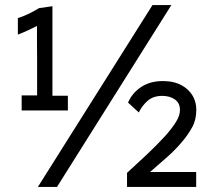

<svg xmlns="http://www.w3.org/2000/svg" viewBox="-20 -738 845 758"><path d="M65.5 -302V-361.5H126.5V-504Q126.5 -526 126.2 -545.2Q126 -564.5 126 -584V-635.5Q109.5 -627 89.5 -617.8Q69.5 -608.5 50.5 -601.5V-666.5Q75.5 -674.5 95.2 -684.5Q115 -694.5 134.5 -706L187 -713.5V-360H248V-302ZM129.5 0 582 -718H656.5L205 0ZM481.5 0V-55.5Q521.5 -92 560 -128.2Q598.5 -164.5 632 -201Q658.5 -230.5 675 -257Q690.5 -282 690.5 -303.5Q690.5 -331.5 670.2 -345.5Q650 -359.5 620.5 -359.5Q585 -359.5 562.8 -340Q540.5 -320.5 528 -294L485.5 -333Q501.5 -370.5 536.8 -394.2Q572 -418 623.5 -418Q668 -418 699.2 -400Q730.5 -382 745 -351.5Q755 -330 755 -304.5Q755 -265 738.8 -235.8Q722.5 -206.5 702 -182Q674.5 -148.5 640.8 -118.8Q607 -89 572.5 -59H754.5V0Z"/></svg>

Font: Mooli
Style: Regular
Weight: 400
Designer: Vernon Adams
Foundry: Vernon Adams
Version: Version 1.000; ttfautohint (v1.8.4.7-5d5b);gftools[0.9.33]